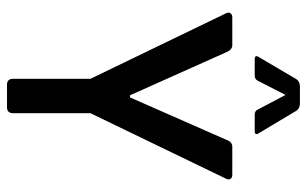

<svg xmlns="http://www.w3.org/2000/svg" viewBox="-184 -692 876 548"><g transform="rotate(90 254.0 -418.0)"><path d="M353 -707H307Q296 -707 292 -717L251 -795L211 -717Q207 -707 195 -707H150Q135 -707 143 -719L206 -826Q213 -836 227 -836H275Q289 -836 296 -826L360 -719Q368 -707 353 -707ZM286 0H222Q205 0 205 -17V-238L18 -625Q14 -633 18 -638Q22 -643 29 -643H109Q122 -643 129 -626L252 -351H258L379 -626Q385 -643 399 -643H479Q487 -643 490.5 -638Q494 -633 490 -625L303 -238V-17Q303 0 286 0Z"/></g></svg>

Font: Rajdhani SemiBold
Style: Regular
Weight: 600
Designer: Satya Rajpurohit, Jyotish Sonowal
Foundry: Indian Type Foundry
Version: Version 1.201 February 1, 2022